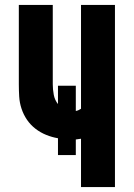

<svg xmlns="http://www.w3.org/2000/svg" viewBox="-20 -755 540 775"><path d="M307 0V-195Q302 -194 296.5 -193.5Q291 -193 286 -192V-129H214V-197Q190 -201 166.5 -210.5Q143 -220 123 -235.5Q103 -251 89 -271.5Q75 -292 67 -316Q59 -340 57.5 -365Q56 -390 56 -415V-735H193V-415Q193 -394 197 -372.5Q201 -351 214 -335V-409H286V-307Q292 -308 297 -310.5Q302 -313 307 -316V-735H444V0Z"/></svg>

Font: Iosevka Term Curly Heavy
Style: Regular
Weight: 900
Designer: Belleve Invis
Foundry: Belleve Invis
Version: Version 32.3.0